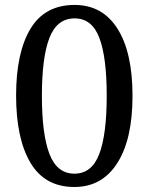

<svg xmlns="http://www.w3.org/2000/svg" viewBox="-20 -744 599 774"><path d="M44.9 -358.9Q44.9 -531.7 102.8 -627.9Q160.6 -724.1 280.8 -724.1Q392.6 -724.1 453.4 -628.7Q514.2 -533.2 514.2 -357.9Q514.2 -182.1 452.6 -86.2Q391.1 9.8 279.8 9.8Q160.6 9.8 102.8 -87.9Q44.9 -185.5 44.9 -358.9ZM410.2 -357.9Q410.2 -513.2 380.4 -591.6Q350.6 -669.9 280.8 -669.9Q210 -669.9 179.4 -591.6Q148.9 -513.2 148.9 -357.9Q148.9 -202.6 179.4 -123.3Q210 -43.9 279.8 -43.9Q350.1 -43.9 380.1 -123Q410.2 -202.1 410.2 -357.9Z"/></svg>

Font: Noto Serif Malayalam
Style: Regular
Weight: 400
Designer: Indian Type Foundry
Foundry: Monotype Imaging Inc.
Version: Version 1.01